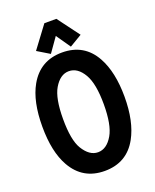

<svg xmlns="http://www.w3.org/2000/svg" viewBox="-171 -1039 928 1146"><g transform="rotate(-20 293.0 -466.0)"><path d="M254.4 -942.4H330.6L434.1 -803.7L355.5 -756.8L292.5 -847.7L228.5 -756.8L150.9 -803.7ZM293 9.8Q153.8 9.8 85.9 -110.4Q31.7 -206.1 31.7 -366.2Q31.7 -526.4 85.9 -622.1Q153.8 -742.2 293 -742.2Q433.6 -742.2 500 -621.6Q554.2 -523.4 554.2 -366.2Q554.2 -209.5 500 -110.8Q433.6 9.8 293 9.8ZM293 -623.5Q237.8 -623.5 199.2 -558.1Q163.6 -497.6 163.6 -366.2Q163.6 -232.9 198.7 -174.8Q238.8 -108.9 293 -108.9Q348.6 -108.9 386.7 -174.3Q422.4 -235.8 422.4 -366.2Q422.4 -497.1 386.7 -558.6Q349.1 -623.5 293 -623.5Z"/></g></svg>

Font: Consola Mono
Style: Bold
Weight: 700
Monospace: yes
Designer: Wojciech Kalinowski "wmk69" (wmk69@o2.pl)
Foundry: Wojciech Kalinowski "wmk69" (wmk69@o2.pl)
Version: Version 2.1.0